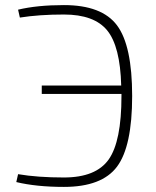

<svg xmlns="http://www.w3.org/2000/svg" viewBox="-20 -722 612 754"><path d="M58 -653 51 -684Q126 -702 231 -702Q380 -702 439.5 -622.5Q499 -543 499 -345Q499 -147 439.5 -67.5Q380 12 231 12Q123 12 44 -7L51 -38Q128 -25 231 -25Q357 -25 407 -96Q457 -167 457 -345V-353H144V-386H456Q452 -540 401 -602.5Q350 -665 231 -665Q134 -665 58 -653Z"/></svg>

Font: Exo 2.0 Extra Light
Style: Regular
Weight: 250
Designer: Natanael Gama
Version: Version 1.001;PS 001.001;hotconv 1.0.70;makeotf.lib2.5.58329